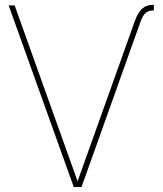

<svg xmlns="http://www.w3.org/2000/svg" viewBox="-20 -749 651 769"><path d="M520.5 -666Q532.7 -699.7 549.6 -714.6Q566.4 -729.5 592.3 -729.5H596.2V-707H592.3Q574.2 -707 563 -697Q551.8 -687 543.5 -664.1L306.6 0H275.4L14.6 -727.5H38.6L291.5 -21H290Z"/></svg>

Font: Inter 28pt Thin
Style: Regular
Weight: 250
Designer: Rasmus Andersson
Foundry: rsms
Version: Version 4.001;git-66647c0bb